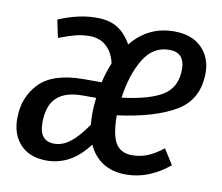

<svg xmlns="http://www.w3.org/2000/svg" viewBox="-66 -617 819 707"><g transform="rotate(10 344.0 -263.0)"><path d="M372 -461Q434 -538 531 -538Q598 -538 634.5 -501Q671 -464 671 -408Q671 -307 592.5 -261Q514 -215 376 -197Q376 -126 394.5 -94Q413 -62 457 -62Q487 -62 514 -73Q541 -84 572 -108L608 -51Q531 12 447 12Q396 12 360.5 -10.5Q325 -33 306 -75Q270 -28 231.5 -8Q193 12 150 12Q87 12 52 -24.5Q17 -61 17 -122Q17 -202 68 -254.5Q119 -307 235 -307H300Q309 -346 324 -382Q315 -422 290 -444.5Q265 -467 227 -467Q200 -467 175 -460.5Q150 -454 113 -440L99 -506Q173 -538 241 -538Q289 -538 319.5 -519Q350 -500 372 -461ZM382 -264Q487 -277 535 -308Q583 -339 583 -405Q583 -468 525 -468Q464 -468 429 -409.5Q394 -351 382 -264ZM238 -247Q175 -247 143 -217Q111 -187 111 -122Q111 -54 167 -54Q197 -54 225.5 -75.5Q254 -97 288 -146Q286 -172 286 -188Q286 -215 290 -247Z"/></g></svg>

Font: Fira Sans Compressed
Style: Italic
Weight: 400
Width: 1
Italic angle: -8°
Designer: bBox Type GmbH & Carrois Corporate GbR & Edenspiekermann AG
Foundry: bBox Type GmbH & Carrois Corporate GbR & Edenspiekermann AG
Version: Version 4.301